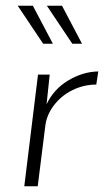

<svg xmlns="http://www.w3.org/2000/svg" viewBox="-20 -652 383 672"><path d="M143 -287Q168 -340 219 -370.5Q270 -401 324 -402L317 -356Q273 -356 233.5 -336.5Q194 -317 168 -282.5Q142 -248 138 -207L112 0H65L113 -391H154ZM165 -499H131L42 -632H95ZM267 -499H233L144 -632H197Z"/></svg>

Font: Josefin Sans Light
Style: Italic
Weight: 300
Italic angle: -7°
Designer: Santiago Orozco
Foundry: Typemade
Version: Version 2.000